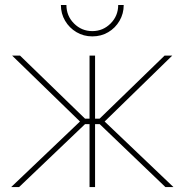

<svg xmlns="http://www.w3.org/2000/svg" viewBox="-20 -762 751 782"><path d="M25.4 0 305.7 -267.1 29.3 -535.6H61.5L326.2 -278.8H344.7V-535.6H367.2V-278.8H385.7L650.4 -535.6H681.6L406.2 -267.1L686.5 0H653.8L386.2 -256.3H367.2V0H344.7V-256.3H326.2L57.6 0ZM356 -613.8Q320.3 -613.8 291.3 -631.1Q262.2 -648.4 245.1 -677.5Q228 -706.5 228 -741.7H250.5Q250.5 -697.3 281.5 -666.3Q312.5 -635.3 356 -635.3Q399.4 -635.3 430.4 -666.3Q461.4 -697.3 461.4 -741.7H483.9Q483.9 -706.5 466.8 -677.2Q449.7 -647.9 420.9 -630.9Q392.1 -613.8 356 -613.8Z"/></svg>

Font: Inter 20pt Thin
Style: Regular
Weight: 250
Version: Version 4.001;git-66647c0bb